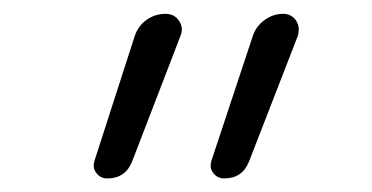

<svg xmlns="http://www.w3.org/2000/svg" viewBox="-20 -565 540 279"><path d="M171.9 -330.1Q162.1 -305.7 135.7 -305.7Q126 -305.7 120.1 -313.5Q116.2 -318.4 116.2 -324.2Q116.2 -327.1 117.2 -331.1L175.8 -512.7Q180.7 -527.3 192.9 -536.1Q205.1 -544.9 220.7 -544.9Q233.4 -544.9 240.2 -534.7Q247.1 -524.4 242.2 -512.7ZM341.8 -330.1Q332 -305.7 305.7 -305.7Q295.9 -305.7 290 -313.5Q286.1 -318.4 286.1 -324.2Q286.1 -327.1 287.1 -331.1L347.7 -513.7Q352.5 -527.3 364.7 -536.1Q377 -544.9 391.6 -544.9Q403.3 -544.9 410.2 -535.2Q414.1 -529.3 414.1 -522.5Q414.1 -518.6 413.1 -513.7Z"/></svg>

Font: Rounded-X Mgen+ 1m light
Style: Regular
Weight: 200
Designer: [Source Han Sans]
Ryoko NISHIZUKA  (kana & ideographs); Paul D. Hunt (Latin, Greek & Cyrillic); Wenlong ZHANG  (bopomofo
Version: Version 1.059.20150602